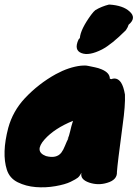

<svg xmlns="http://www.w3.org/2000/svg" viewBox="-22 -773 601 839"><path d="M458 -429 462 -428Q464 -428 464 -427Q490 -437 507 -412Q518 -395 524 -360Q526 -312 514 -227Q491 -55 489 -22Q491 13 446 26Q407 38 368 25Q327 11 334 -18Q326 -3 318 3.5Q310 10 286.5 21.5Q263 33 220 40.5Q177 48 134 44.5Q91 41 55.5 23.5Q20 6 8 -31Q-15 -103 14 -214Q34 -287 86 -343Q146 -407 222 -449Q279 -480 332 -486Q350 -488 363.5 -485Q377 -482 392.5 -479Q408 -476 422 -470Q458 -455 458 -429ZM273 -164Q280 -178 284.5 -199Q289 -220 297 -245Q216 -212 173 -164Q126 -111 179 -91Q225 -79 246 -106Q255 -118 262 -136Q269 -154 279 -173Q276 -168 273 -164ZM457 -753Q516 -749 544 -723Q576 -695 540 -665Q537 -654 528 -641Q466 -579 424 -557Q367 -528 334 -541Q300 -554 321 -600L327 -607Q330 -645 376 -708Q387 -723 395 -729Q422 -745 454 -753Z"/></svg>

Font: Knewave
Style: Regular
Weight: 400
Designer: Tyler Finck
Foundry: Tyler Finck
Version: Version 1.001